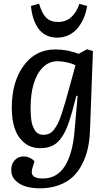

<svg xmlns="http://www.w3.org/2000/svg" viewBox="-20 -791 596 1041"><path d="M191.9 -771Q206.1 -720.2 229.5 -696Q252.9 -671.9 294.9 -671.9Q337.4 -671.9 366.7 -698.5Q396 -725.1 410.2 -770L452.1 -758.8Q447.8 -727.1 435.8 -697.5Q423.8 -668 404.3 -642.6Q384.8 -617.2 355.2 -602.1Q325.7 -586.9 290 -586.9Q254.9 -586.9 228 -601.3Q201.2 -615.7 185.1 -640.6Q168.9 -665.5 159.9 -694.8Q150.9 -724.1 147.9 -758.8ZM400.9 -271 394 -272 372.1 -189Q356.9 -133.8 342.3 -98.4Q327.6 -63 307.4 -36.9Q287.1 -10.7 260.7 0.7Q234.4 12.2 198.2 12.2Q146 12.2 110.4 -18.1Q74.7 -48.3 59.3 -96.2Q43.9 -144 43.9 -206.1Q43.9 -347.2 108.4 -435.1Q172.9 -522.9 278.8 -522.9Q347.7 -522.9 405.8 -499L452.1 -523.9L483.9 -514.2L467.8 -81.1Q465.8 -30.8 456.3 12.9Q446.8 56.6 426.3 97.4Q405.8 138.2 375.7 167Q345.7 195.8 299.6 212.9Q253.4 230 195.8 230Q156.2 230 122.8 220.9Q89.4 211.9 65.2 188.7Q41 165.5 41 130.9Q41 97.7 60.1 77.4Q79.1 57.1 107.9 57.1Q124 57.1 141.1 64.7Q158.2 72.3 167 84L158.2 111.8Q146 145 158.7 160.9Q171.4 176.8 211.9 176.8Q288.1 176.8 330.6 111.1Q373 45.4 383.8 -76.2ZM215.8 -60.1Q232.9 -60.1 246.8 -66.4Q260.7 -72.8 272.5 -87.9Q284.2 -103 293.7 -121.8Q303.2 -140.6 313.5 -171.4Q323.7 -202.1 333 -233.9Q342.3 -265.6 355 -312Q355 -313 355.2 -313.5Q355.5 -314 355.7 -314.7Q356 -315.4 356 -315.9L389.2 -437Q371.1 -446.8 343 -452.9Q314.9 -459 292 -459Q246.1 -459 212.6 -425.8Q179.2 -392.6 162.6 -336.7Q146 -280.8 146 -209Q146 -191.4 146.5 -178.7Q147 -166 148.9 -146.7Q150.9 -127.4 155.5 -113.8Q160.2 -100.1 167.5 -86.9Q174.8 -73.7 187.3 -66.9Q199.7 -60.1 215.8 -60.1Z"/></svg>

Font: Literata Book Medium
Style: Italic
Weight: 500
Italic angle: -3°
Designer: Latin by Veronika Burian and Jose Scaglione. Greek by Irene Vlachou. Cyrillic by Vera Evstafieva
Foundry: TypeTogether
Version: Version 1.003;PS 001.003;hotconv 1.0.88;makeotf.lib2.5.64775